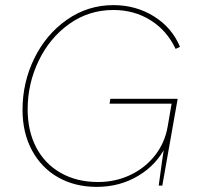

<svg xmlns="http://www.w3.org/2000/svg" viewBox="-20 -725 775 750"><path d="M68 -296Q68 -403 114 -497Q160 -591 241.5 -648Q323 -705 423 -705Q511 -705 581.5 -661Q652 -617 683 -542L666 -534Q632 -606 568 -646Q504 -686 423 -686Q327 -686 250.5 -631.5Q174 -577 131 -487.5Q88 -398 88 -298Q88 -213 121.5 -149Q155 -85 217.5 -49.5Q280 -14 363 -14Q431 -14 489 -41.5Q547 -69 585.5 -118Q624 -167 635 -231L653 -335L662 -320H408L411 -339H674L614 0H600Q615 -114 623 -161L629 -156Q593 -82 520.5 -38.5Q448 5 358 5Q273 5 207.5 -32Q142 -69 105 -137.5Q68 -206 68 -296Z"/></svg>

Font: Fixel Italic Variable Display Thin
Style: Italic
Weight: 100
Italic angle: -10°
Designer: AlfaBravo + MacPaw
Foundry: Kyrylo Tkachov, Marchela Mozhyna, Serhii Makarenko, Maria Weinstein, Zakhar Kryvoshyya
Version: Version 1.210;Glyphs 3.2 (3217)